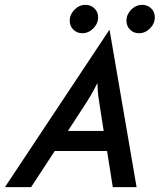

<svg xmlns="http://www.w3.org/2000/svg" viewBox="-62 -770 657 790"><path d="M-41.7 0 387.5 -646.5H388.9L500 0H402.1L378.5 -148.6H163.2L66 0ZM217.4 -231.2H364.6L350 -325Q345.8 -349.3 342.7 -372.9Q339.6 -396.5 338.9 -428.5Q322.9 -396.5 309 -373.3Q295.1 -350 278.5 -325ZM509.7 -633.3Q488.2 -633.3 473.3 -647.9Q458.3 -662.5 458.3 -684.7Q458.3 -710.4 477.8 -730.2Q497.2 -750 523.6 -750Q545.1 -750 560.1 -735.4Q575 -720.8 575 -699.3Q575 -672.9 555.2 -653.1Q535.4 -633.3 509.7 -633.3ZM276.4 -633.3Q254.9 -633.3 239.9 -647.9Q225 -662.5 225 -684.7Q225 -710.4 244.4 -730.2Q263.9 -750 290.3 -750Q311.8 -750 326.7 -735.4Q341.7 -720.8 341.7 -699.3Q341.7 -672.9 321.9 -653.1Q302.1 -633.3 276.4 -633.3Z"/></svg>

Font: Afacad Medium
Style: Italic
Weight: 500
Italic angle: -14°
Designer: Kristian Moeller
Foundry: Dicotype
Version: Version 1.000; ttfautohint (v1.8.4.7-5d5b)